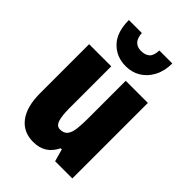

<svg xmlns="http://www.w3.org/2000/svg" viewBox="-233 -886 994 994"><g transform="rotate(45 264.5 -388.5)"><path d="M479 -553V0H353L334 -68H326Q307 -29 276.5 -9.5Q246 10 202 10Q129 10 89 -43Q49 -96 49 -193V-553H211V-246Q211 -191 220.5 -162.5Q230 -134 254 -134Q283 -134 296.5 -152Q310 -170 313.5 -203Q317 -236 317 -280V-553ZM424 -787Q424 -732 402.5 -691Q381 -650 345 -628Q309 -606 264 -606Q195 -606 150.5 -652Q106 -698 106 -787H201Q205 -718 264 -718Q294 -718 311 -733.5Q328 -749 329 -787Z"/></g></svg>

Font: Noto Sans Sinhala ExtraCondensed Black
Style: Regular
Weight: 900
Width: 2
Designer: Jelle Bosma - Monotype Design Team
Foundry: Monotype Imaging Inc.
Version: Version 2.006; ttfautohint (v1.8.4.7-5d5b)